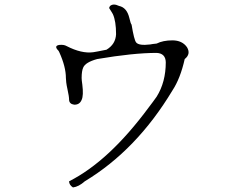

<svg xmlns="http://www.w3.org/2000/svg" viewBox="-20 -736 1040 842"><path d="M352 59Q325 83 300 86Q283 75 283 59Q458 -29 633 -266Q641 -277 650 -288.5Q659 -300 667 -312Q707 -376 707 -463Q706 -502 667 -504Q565 -504 406 -477Q355 -463 345 -440Q338 -425 338 -394Q338 -385 341 -365Q347 -317 338 -298Q329 -276 305 -277Q284 -280 283 -298Q283 -313 276 -344Q272 -362 270.5 -374.5Q269 -387 269 -394Q269 -443 240 -507Q239 -509 238 -511Q237 -513 236 -514Q215 -535 240 -539Q260 -541 272 -534Q338 -500 389 -507Q394 -508 409 -510.5Q424 -513 447 -518Q487 -542 489 -586Q489 -643 475 -674Q472 -679 468.5 -685Q465 -691 461 -697Q456 -701 463 -710Q477 -722 502 -710Q536 -703 547 -658Q553 -632 557 -628Q568 -561 577 -550Q589 -535 638 -541Q643 -542 650 -543Q657 -544 667 -545Q695 -559 736 -559Q779 -559 800 -529Q818 -499 790 -477Q771 -392 736 -339Q579 -78 352 59Z"/></svg>

Font: New Tegomin
Style: Regular
Weight: 400
Designer: Kyosuke Nagai
Version: Version 1.000